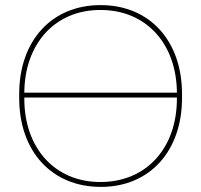

<svg xmlns="http://www.w3.org/2000/svg" viewBox="-20 -725 786 750"><path d="M55 -342C55 -133 183 5 373 5H375C563 5 691 -133 691 -342V-358C691 -567 563 -705 374 -705H372C183 -705 55 -567 55 -358ZM75 -363C76 -553 194 -686 371 -686H373C552 -686 670 -553 671 -363ZM75 -339V-344H671V-339C671 -148 553 -14 372 -14C193 -14 75 -148 75 -339Z"/></svg>

Font: Fixel Text Thin
Style: Regular
Weight: 100
Width: 4
Designer: AlfaBravo + MacPaw
Foundry: Kyrylo Tkachov, Marchela Mozhyna, Serhii Makarenko, Maria Weinstein, Zakhar Kryvoshyya
Version: Version 1.211